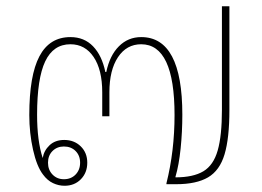

<svg xmlns="http://www.w3.org/2000/svg" viewBox="-20 -591 841 616"><path d="M187 5Q168 5 150 -3.5Q132 -12 118 -31Q98 -57 86 -110.5Q74 -164 74 -222Q74 -349 106.5 -410.5Q139 -472 206 -472Q250 -472 278.5 -442.5Q307 -413 318 -360H321Q332 -413 361.5 -442.5Q391 -472 433 -472Q565 -472 565 -223Q565 -168 559.5 -114.5Q554 -61 543 -24V-22Q600 -22 632.5 -41.5Q665 -61 678.5 -108.5Q692 -156 692 -238V-571H716V-238Q716 -148 700.5 -96Q685 -44 647.5 -22Q610 0 545 0H514V-3Q540 -107 540 -222Q540 -449 433 -449Q386 -449 358.5 -407.5Q331 -366 331 -295V-218H308V-295Q308 -367 280.5 -408Q253 -449 206 -449Q151 -449 125 -394Q99 -339 99 -223Q99 -139 117 -84Q121 -108 139 -125Q157 -142 186 -142Q218 -142 239 -121.5Q260 -101 260 -69Q260 -37 239.5 -16Q219 5 187 5ZM185 -16Q208 -16 222.5 -31Q237 -46 237 -69Q237 -92 222.5 -106.5Q208 -121 185 -121Q163 -121 148.5 -106.5Q134 -92 134 -69Q134 -46 148.5 -31Q163 -16 185 -16Z"/></svg>

Font: Noto Sans Thai Looped UI Thin
Style: Regular
Weight: 100
Designer: Cadson Demak Team
Foundry: Cadson Demak Co., Ltd.
Version: Version 1.000; ttfautohint (v1.8.4.7-5d5b)